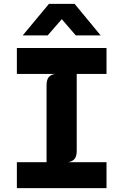

<svg xmlns="http://www.w3.org/2000/svg" viewBox="-20 -976 640 996"><path d="M67.5 0V-134.5H221.5V-532Q221.5 -562 232.5 -575.5Q243.5 -589 266 -592.5H67.5V-727H532.5V-592.5H378V-195Q378 -165 367 -151.8Q356 -138.5 333.5 -134.5H532.5V0ZM98 -792.5 234 -956H367L502 -792.5H373L300.5 -876.5L227.5 -792.5Z"/></svg>

Font: Spline Sans Mono
Style: Regular
Weight: 400
Monospace: yes
Designer: Eben Sorkin, Mirko Velimirovic
Foundry: Sorkin Type
Version: Version 1.004